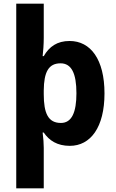

<svg xmlns="http://www.w3.org/2000/svg" viewBox="-20 -780 627 1040"><path d="M546 -274C546 -458 471 -558 357 -558C290 -558 247 -528 217 -476H211C214 -501 217 -540 217 -575V-760H68V240H217V21C217 0 215 -33 211 -62H217C246 -19 290 10 358 10C471 10 546 -91 546 -274ZM394 -275C394 -172 369 -114 310 -114C241 -114 217 -166 217 -270V-290C218 -390 243 -437 308 -437C367 -437 394 -383 394 -275Z"/></svg>

Font: Noto Sans Armenian SemiCondensed Medium
Style: Regular
Weight: 500
Width: 4
Designer: Monotype Design Team
Foundry: Monotype Imaging Inc.
Version: Version 2.008